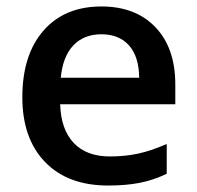

<svg xmlns="http://www.w3.org/2000/svg" viewBox="-20 -570 616 600"><path d="M317.9 9.8Q191.9 9.8 120.8 -63.7Q49.8 -137.2 49.8 -266.1Q49.8 -398.4 115.7 -474.1Q181.6 -549.8 296.9 -549.8Q403.8 -549.8 465.8 -484.9Q527.8 -419.9 527.8 -306.2V-244.1H168Q170.4 -165.5 210.4 -123.3Q250.5 -81.1 323.2 -81.1Q371.1 -81.1 412.4 -90.1Q453.6 -99.1 501 -120.1V-26.9Q459 -6.8 416 1.5Q373 9.8 317.9 9.8ZM296.9 -462.9Q242.2 -462.9 209.2 -428.2Q176.3 -393.6 169.9 -327.1H415Q414.1 -394 382.8 -428.5Q351.6 -462.9 296.9 -462.9Z"/></svg>

Font: f0_41264          
Style: Regular
Weight: 600
Foundry: Ascender Corporation
Version: Version 1.10